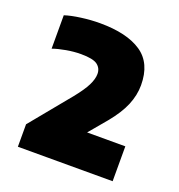

<svg xmlns="http://www.w3.org/2000/svg" viewBox="-99 -899 629 675"><g transform="rotate(20 215.0 -561.5)"><path d="M40 -308V-392L164 -543Q191.5 -577 203.5 -601Q215.5 -625 215.5 -644Q215.5 -665.5 199 -677.8Q182.5 -690 137.5 -690Q111.5 -690 83 -685Q54.5 -680 33.5 -672.5V-797.5Q58 -805.5 93.8 -810.2Q129.5 -815 163 -815Q264 -815 318.5 -778.2Q373 -741.5 373 -659Q373 -622 357.5 -584.5Q342 -547 306.5 -504L251.5 -438.5H394.5V-308Z"/></g></svg>

Font: Encode Sans SemiCondensed SemiCondensed Black
Style: Regular
Weight: 900
Width: 4
Designer: Multiple Designers
Foundry: Impallari Type
Version: Version 3.000; ttfautohint (v1.8.3) -l 8 -r 50 -G 200 -x 14 